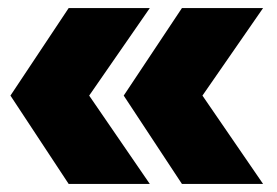

<svg xmlns="http://www.w3.org/2000/svg" viewBox="-20 -516 690 478"><path d="M151 -58 6 -278 151 -496H353L202 -278L353 -58ZM433 -58 288 -278 433 -496H635L484 -278L635 -58Z"/></svg>

Font: Azeret Mono Thin Black
Style: Regular
Weight: 900
Version: Version 1.002